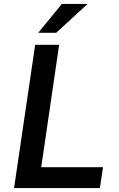

<svg xmlns="http://www.w3.org/2000/svg" viewBox="-20 -949 603 969"><path d="M51 0 157.5 -723H278.5L188 -105H500L484 0ZM173 -783.5 292 -929H422L263.5 -783.5Z"/></svg>

Font: Public Sans Thin SemiBold
Style: Italic
Weight: 600
Italic angle: -8°
Version: Version 2.001